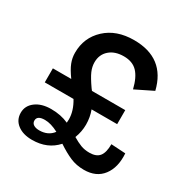

<svg xmlns="http://www.w3.org/2000/svg" viewBox="-156 -804 923 949"><g transform="rotate(30 305.0 -330.0)"><path d="M477.1 -348.1V-268.1H331.1Q345.2 -230.5 345.2 -189Q345.2 -148.4 330.1 -109.9Q356.9 -93.8 378.9 -85.4Q400.9 -77.1 428.2 -77.1Q467.3 -77.1 484.6 -98.6Q502 -120.1 502 -168L584 -163.1Q589.4 -85 553.2 -37.6Q517.1 9.8 446.8 9.8Q403.8 9.8 368.2 -5.6Q332.5 -21 291 -48.8Q238.8 9.8 150.9 9.8Q99.1 9.8 67.6 -14.4Q36.1 -38.6 36.1 -79.1Q36.1 -119.1 69.8 -144.5Q103.5 -169.9 158.2 -169.9Q213.9 -169.9 257.8 -149.9Q258.8 -155.8 258.8 -168.9Q258.8 -217.3 228 -268.1H64V-348.1H168.9Q141.6 -385.7 130.9 -413.1Q120.1 -440.4 120.1 -470.2Q120.1 -556.2 181.2 -613Q242.2 -669.9 342.8 -669.9Q518.1 -669.9 558.1 -504.9L459 -456.1Q444.3 -517.1 416.5 -546.1Q388.7 -575.2 338.9 -575.2Q288.1 -575.2 257.6 -548.3Q227.1 -521.5 227.1 -477.1Q227.1 -452.1 238 -426.8Q249 -401.4 278.8 -358.9L287.1 -348.1ZM113.8 -79.1Q113.8 -64.5 126 -56.6Q138.2 -48.8 158.2 -48.8Q209 -48.8 235.8 -85Q192.4 -107.9 158.2 -107.9Q113.8 -107.9 113.8 -79.1Z"/></g></svg>

Font: Human Sans Medium
Style: Regular
Weight: 500
Designer: Tim Radville
Foundry: Continuum
Version: Version 1.000;FEAKit 1.0